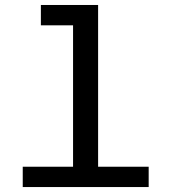

<svg xmlns="http://www.w3.org/2000/svg" viewBox="-20 -755 690 775"><path d="M71.8 0V-82H274.9V-652.8H145V-734.9H376V-82H580.1V0Z"/></svg>

Font: Azeret Mono
Style: Regular
Weight: 400
Designer: Martin Vácha
Foundry: Displaay
Version: Version 1.002